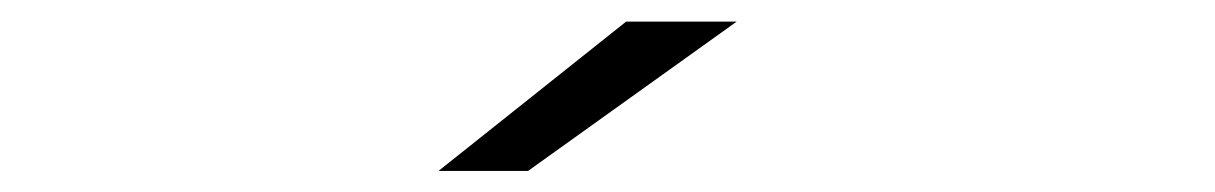

<svg xmlns="http://www.w3.org/2000/svg" viewBox="-20 -724 1126 178"><path d="M469.5 -565.5H386.5L560.5 -704H663Z"/></svg>

Font: Trispace Expanded Light
Style: Regular
Weight: 300
Width: 7
Designer: Tyler Finck
Foundry: Etcetera Type Company
Version: Version 1.210; ttfautohint (v1.8.3)